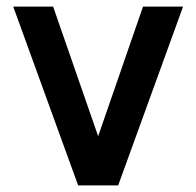

<svg xmlns="http://www.w3.org/2000/svg" viewBox="-20 -560 593 580"><path d="M216 0 20 -540H140.5L276.5 -148.5L412 -540H533L337 0Z"/></svg>

Font: Manrope ExtraLight
Style: Bold
Weight: 700
Version: Version 4.504